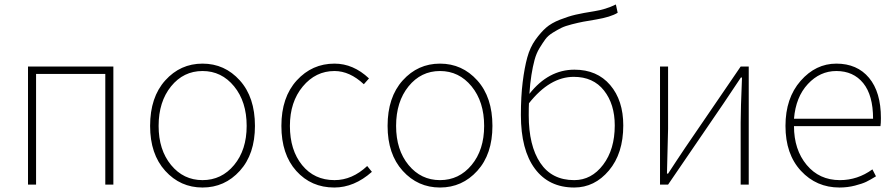

<svg xmlns="http://www.w3.org/2000/svg" viewBox="-20 -824 3994 857"><path d="M105 0V-527H486V0H450V-494H141V0Z M650 -262Q650 -390 717.5 -465Q785 -540 884 -540Q983 -540 1050.5 -465Q1118 -390 1118 -262Q1118 -136 1050.5 -61.5Q983 13 884 13Q785 13 717.5 -61.5Q650 -136 650 -262ZM1081 -262Q1081 -370 1025 -438.5Q969 -507 884 -507Q799 -507 743.5 -438.5Q688 -370 688 -262Q688 -155 743.5 -87.5Q799 -20 884 -20Q969 -20 1025 -87.5Q1081 -155 1081 -262Z M1472 13Q1369 13 1302.5 -61Q1236 -135 1236 -262Q1236 -390 1304.5 -465Q1373 -540 1473 -540Q1557 -540 1627 -474L1604 -448Q1541 -507 1473 -507Q1389 -507 1331.5 -438Q1274 -369 1274 -262Q1274 -154 1328.5 -87Q1383 -20 1473 -20Q1552 -20 1619 -83L1640 -57Q1561 13 1472 13Z M1710 -262Q1710 -390 1777.5 -465Q1845 -540 1944 -540Q2043 -540 2110.5 -465Q2178 -390 2178 -262Q2178 -136 2110.5 -61.5Q2043 13 1944 13Q1845 13 1777.5 -61.5Q1710 -136 1710 -262ZM2141 -262Q2141 -370 2085 -438.5Q2029 -507 1944 -507Q1859 -507 1803.5 -438.5Q1748 -370 1748 -262Q1748 -155 1803.5 -87.5Q1859 -20 1944 -20Q2029 -20 2085 -87.5Q2141 -155 2141 -262Z M2543 -20Q2620 -20 2672 -88.5Q2724 -157 2724 -264Q2724 -359 2676 -420Q2628 -481 2541 -481Q2434 -481 2341 -363Q2340 -346 2340 -310Q2340 -174 2391.5 -97Q2443 -20 2543 -20ZM2729 -804 2737 -767Q2706 -748 2641 -737Q2604 -731 2583 -727Q2562 -723 2532.5 -715.5Q2503 -708 2486.5 -700Q2470 -692 2448 -678.5Q2426 -665 2414 -648.5Q2402 -632 2388 -609Q2374 -586 2366 -556.5Q2358 -527 2352 -489Q2346 -451 2343 -405Q2428 -513 2544 -513Q2645 -513 2703.5 -444.5Q2762 -376 2762 -264Q2762 -139 2698 -63Q2634 13 2543 13Q2430 13 2367.5 -71Q2305 -155 2305 -311Q2305 -393 2313 -457.5Q2321 -522 2333.5 -567.5Q2346 -613 2370 -646.5Q2394 -680 2417.5 -700.5Q2441 -721 2479 -736Q2517 -751 2549.5 -758.5Q2582 -766 2633 -774Q2684 -782 2729 -804Z M2926 0V-527H2962V-249Q2962 -226 2957 -49H2962Q2973 -66 3000 -107Q3027 -148 3038 -164L3286 -527H3322V0H3286V-277Q3286 -336 3292 -478H3287L3210 -363L2962 0Z M3727 13Q3624 13 3555 -61.5Q3486 -136 3486 -262Q3486 -386 3553.5 -463Q3621 -540 3713 -540Q3806 -540 3859 -476.5Q3912 -413 3912 -297Q3912 -274 3910 -261H3524Q3524 -156 3580.5 -88Q3637 -20 3729 -20Q3808 -20 3874 -68L3890 -37Q3864 -21 3846.5 -12.5Q3829 -4 3796 4.5Q3763 13 3727 13ZM3524 -294H3877Q3877 -399 3833 -453Q3789 -507 3713 -507Q3640 -507 3586 -449Q3532 -391 3524 -294Z"/></svg>

Font: Noto Sans Korean Thin
Style: Regular
Weight: 250
Designer: Ryoko NISHIZUKA  (kana & ideographs); Paul D. Hunt (Latin, Greek & Cyrillic); Wenlong ZHANG  (bopomofo); Sandoll Communi
Foundry: Adobe Systems Incorporated
Version: Version 1.0001;PS 1;hotconv 1.0.78;makeotf.lib2.5.61930